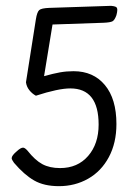

<svg xmlns="http://www.w3.org/2000/svg" viewBox="-20 -630 462 658"><path d="M69 -348 103 -564Q107 -589 114.5 -595.5Q122 -602 149 -603L361 -610Q372 -609 377 -606.5Q382 -604 382 -596Q382 -589 379 -578Q373 -561 365.5 -557Q358 -553 335 -552L160 -546L131 -369Q163 -378 185.5 -382Q208 -386 232 -386Q300 -386 339.5 -338.5Q379 -291 379 -205Q379 -140 353 -91.5Q327 -43 282 -17.5Q237 8 182 8Q131 8 97 -11.5Q63 -31 28 -72Q20 -83 20 -88Q20 -97 38 -112Q51 -124 59 -124Q65 -124 74 -114Q100 -81 125 -67.5Q150 -54 186 -54Q246 -54 282 -95.5Q318 -137 318 -203Q318 -327 221 -327Q180 -327 103 -302Q90 -309 80.5 -321Q71 -333 69 -348Z"/></svg>

Font: Farsan
Style: Regular
Weight: 400
Version: Version 1.001g;PS 1.001;hotconv 1.0.86;makeotf.lib2.5.63406 